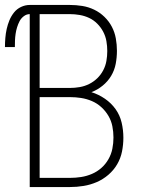

<svg xmlns="http://www.w3.org/2000/svg" viewBox="-51 -755 571 775"><path d="M69 0V-698Q56 -698 45 -689.5Q34 -681 28 -669.5Q22 -658 18 -645Q14 -632 12 -618.5Q10 -605 9.5 -591.5Q9 -578 9 -565H-31Q-31 -583 -29.5 -601.5Q-28 -620 -24 -638Q-20 -656 -13 -673Q-6 -690 5.5 -704.5Q17 -719 34 -727Q51 -735 69 -735H231Q256 -735 281 -731Q306 -727 329 -716Q352 -705 370.5 -687Q389 -669 400.5 -647Q412 -625 416.5 -600Q421 -575 421 -550Q421 -523 416 -497Q411 -471 397.5 -448.5Q384 -426 363 -409Q342 -392 318 -383Q347 -374 372.5 -356.5Q398 -339 415.5 -314.5Q433 -290 440 -260Q447 -230 447 -199Q447 -171 441.5 -143.5Q436 -116 422 -92Q408 -68 386.5 -49.5Q365 -31 339.5 -20Q314 -9 286.5 -4.5Q259 0 231 0ZM109 -400H231Q251 -400 271 -403.5Q291 -407 309 -416Q327 -425 341.5 -439Q356 -453 365.5 -471Q375 -489 378.5 -509Q382 -529 382 -549Q382 -569 378.5 -589Q375 -609 365.5 -627Q356 -645 341.5 -659.5Q327 -674 309 -682.5Q291 -691 271 -694.5Q251 -698 231 -698H109ZM231 -37Q254 -37 276.5 -40.5Q299 -44 320 -53Q341 -62 358 -77Q375 -92 386.5 -112Q398 -132 402.5 -154.5Q407 -177 407 -200Q407 -223 402.5 -245.5Q398 -268 386.5 -287.5Q375 -307 358 -322.5Q341 -338 320 -347Q299 -356 276.5 -359.5Q254 -363 231 -363H109V-37Z"/></svg>

Font: Iosevka SS04 Extralight
Style: Regular
Weight: 200
Monospace: yes
Designer: Belleve Invis
Foundry: Belleve Invis
Version: Version 19.0.0; ttfautohint (v1.8.4)